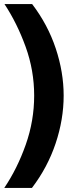

<svg xmlns="http://www.w3.org/2000/svg" viewBox="-20 -780 367 944"><path d="M2 -760H138Q215 -659 254 -542Q293 -425 293 -310Q293 -193 253.5 -75Q214 43 137 144H1Q65 49 106.5 -68.5Q148 -186 148 -310Q148 -434 106 -550Q64 -666 2 -760Z"/></svg>

Font: SUSE ExtraBold
Style: Regular
Weight: 800
Designer: Rene Bieder
Foundry: SUSE
Version: Version 1.000